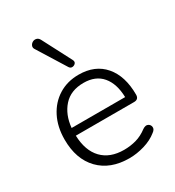

<svg xmlns="http://www.w3.org/2000/svg" viewBox="-185 -869 896 985"><g transform="rotate(-30 263.5 -377.0)"><path d="M291 8Q179 8 114.5 -58.5Q50 -125 50 -241Q50 -316 79 -373Q108 -430 159.5 -462Q211 -494 278 -494Q375 -494 429 -431Q483 -368 483 -258Q483 -230 455 -230H110Q113 -140 159.5 -91.5Q206 -43 289 -43Q326 -43 360.5 -52.5Q395 -62 428 -87Q446 -99 459 -92.5Q472 -86 473.5 -71.5Q475 -57 458 -45Q426 -19 380.5 -5.5Q335 8 291 8ZM279 -445Q203 -445 160.5 -397.5Q118 -350 111 -275H428Q426 -355 388 -400Q350 -445 279 -445ZM253 -554 151 -718Q142 -730 146 -741Q150 -752 160.5 -758Q171 -764 183 -761Q195 -758 202 -744L290 -575Q297 -562 290 -553.5Q283 -545 271.5 -544Q260 -543 253 -554Z"/></g></svg>

Font: Nunito Light
Style: Regular
Weight: 300
Designer: Vernon Adams
Foundry: Vernon Adams
Version: Version 3.601; ttfautohint (v1.8.2.53-6de2)